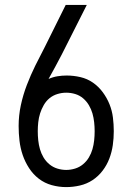

<svg xmlns="http://www.w3.org/2000/svg" viewBox="-20 -755 540 783"><path d="M250 8Q220 8 191 0Q162 -8 138.5 -26Q115 -44 98.5 -69.5Q82 -95 72.5 -123Q63 -151 59.5 -181Q56 -211 56 -241Q56 -284 65 -326Q74 -368 89.5 -408.5Q105 -449 124 -487.5Q143 -526 163 -564L248 -735H334L232 -533Q219 -508 205.5 -483Q192 -458 178 -433Q196 -441 214.5 -444Q233 -447 252 -447Q280 -447 308 -440.5Q336 -434 359 -418Q382 -402 399 -379Q416 -356 426.5 -330Q437 -304 440.5 -276Q444 -248 444 -220Q444 -191 440 -163Q436 -135 426 -108.5Q416 -82 398.5 -59Q381 -36 357.5 -20.5Q334 -5 306 1.5Q278 8 250 8ZM250 -62Q268 -62 286 -67.5Q304 -73 318.5 -85Q333 -97 342.5 -113Q352 -129 357 -146.5Q362 -164 364 -182.5Q366 -201 366 -220Q366 -238 364 -256.5Q362 -275 357 -292.5Q352 -310 342.5 -326Q333 -342 319 -354Q305 -366 287 -371.5Q269 -377 250 -377Q232 -377 214 -371.5Q196 -366 182 -354.5Q168 -343 158.5 -326.5Q149 -310 143.5 -292.5Q138 -275 136 -256.5Q134 -238 134 -220Q134 -201 136 -182.5Q138 -164 143 -146.5Q148 -129 157.5 -113Q167 -97 181.5 -85Q196 -73 214 -67.5Q232 -62 250 -62Z"/></svg>

Font: Iosevka Term
Style: Regular
Weight: 400
Monospace: yes
Designer: Belleve Invis
Foundry: Belleve Invis
Version: Version 30.0.1